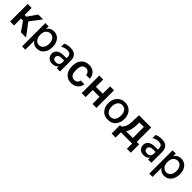

<svg xmlns="http://www.w3.org/2000/svg" viewBox="439 -2211 4079 4079"><g transform="rotate(45 2478.0 -172.0)"><path d="M248.5 -209 395 0H549.3L342.3 -275.4L533.2 -528.3H386.7L240.7 -317.4H188.5V-528.3H69.8V0H188.5V-209Z M856.9 -79.1Q803.7 -79.1 762.2 -123Q720.7 -167 720.7 -254.9Q720.7 -345.2 762.2 -386.7Q803.7 -428.2 860.6 -428.2Q917.5 -428.2 954.6 -381.6Q991.7 -335 991.7 -255.9Q991.7 -171.9 953.9 -125.5Q916 -79.1 856.9 -79.1ZM720.7 -506.8H622.6V193.8H720.7V-77.1Q773.4 6.8 874.5 6.8Q973.6 6.8 1033.2 -67.4Q1092.8 -141.6 1092.8 -256.8Q1092.8 -369.1 1034.9 -441.7Q977.1 -514.2 877 -514.2Q772.5 -514.2 720.7 -429.2Z M1469.2 -226.1V-168.9Q1469.2 -126 1441.7 -99.6Q1414.1 -73.2 1366.2 -73.2Q1324.2 -73.2 1302.2 -93Q1280.3 -112.8 1280.3 -147.9Q1280.3 -182.1 1308.6 -204.1Q1336.9 -226.1 1393.1 -226.1ZM1214.4 -386.2Q1280.3 -431.2 1361.3 -431.2Q1419.4 -431.2 1444.3 -404.5Q1469.2 -377.9 1469.2 -326.2V-296.9H1385.3Q1286.1 -296.9 1231.2 -256.6Q1176.3 -216.3 1176.3 -143.1Q1176.3 -79.1 1220 -37.6Q1263.7 3.9 1335.4 3.9Q1433.1 3.9 1472.2 -60.1V0H1569.3V-321.8Q1569.3 -515.1 1370.1 -515.1Q1273.4 -515.1 1214.4 -481Z M1909.7 -85Q1851.1 -85 1820.1 -127.2Q1789.1 -169.4 1789.1 -255.4V-274.4Q1789.6 -359.4 1820.8 -401.1Q1852.1 -442.9 1909.7 -442.9Q1954.6 -442.9 1983.6 -413.6Q2012.7 -384.3 2014.6 -338.9H2126.5Q2123.5 -428.2 2064.2 -483.2Q2004.9 -538.1 1910.6 -538.1Q1799.3 -538.1 1734.9 -465.6Q1670.4 -393.1 1670.4 -272.5V-260.3Q1670.4 -133.8 1735.4 -62Q1800.3 9.8 1911.1 9.8Q1968.3 9.8 2017.6 -15.1Q2066.9 -40 2095.7 -82.8Q2124.5 -125.5 2126.5 -174.8H2014.6Q2012.7 -136.7 1983.4 -110.8Q1954.1 -85 1909.7 -85Z M2663.6 0V-528.3H2544.9V-308.1H2339.4V-528.3H2220.7V0H2339.4V-213.4H2544.9V0Z M3009.8 8.8Q3122.6 8.8 3187.3 -65.2Q3252 -139.2 3252 -253.2Q3252 -367.2 3189 -440.7Q3126 -514.2 3009.8 -514.2Q2901.9 -514.2 2835.9 -438.5Q2770 -362.8 2770 -249Q2770 -137.2 2834 -64.2Q2897.9 8.8 3009.8 8.8ZM3008.8 -431.2Q3080.6 -431.2 3114.7 -380.6Q3148.9 -330.1 3148.9 -251Q3148.9 -173.8 3113.3 -124Q3077.6 -74.2 3009.8 -74.2Q2945.8 -74.2 2908.9 -125.5Q2872.1 -176.8 2872.1 -252Q2872.1 -328.1 2908 -379.6Q2943.8 -431.2 3008.8 -431.2Z M3320.8 -94.7H3277.3L3276.9 157.2H3397V0H3735.8V157.2H3854V-94.7H3780.8V-528.3H3414.1L3407.2 -326.2Q3403.8 -249 3387 -199.5Q3370.1 -149.9 3320.8 -94.7ZM3460 -94.7Q3519 -179.7 3525.9 -325.2L3529.3 -426.3H3662.6V-94.7Z M4213.9 -226.1V-168.9Q4213.9 -126 4186.3 -99.6Q4158.7 -73.2 4110.8 -73.2Q4068.8 -73.2 4046.9 -93Q4024.9 -112.8 4024.9 -147.9Q4024.9 -182.1 4053.2 -204.1Q4081.5 -226.1 4137.7 -226.1ZM3959 -386.2Q4024.9 -431.2 4106 -431.2Q4164.1 -431.2 4189 -404.5Q4213.9 -377.9 4213.9 -326.2V-296.9H4129.9Q4030.8 -296.9 3975.8 -256.6Q3920.9 -216.3 3920.9 -143.1Q3920.9 -79.1 3964.6 -37.6Q4008.3 3.9 4080.1 3.9Q4177.7 3.9 4216.8 -60.1V0H4314V-321.8Q4314 -515.1 4114.7 -515.1Q4018.1 -515.1 3959 -481Z M4679.7 -79.1Q4626.5 -79.1 4585 -123Q4543.5 -167 4543.5 -254.9Q4543.5 -345.2 4585 -386.7Q4626.5 -428.2 4683.3 -428.2Q4740.2 -428.2 4777.3 -381.6Q4814.5 -335 4814.5 -255.9Q4814.5 -171.9 4776.6 -125.5Q4738.8 -79.1 4679.7 -79.1ZM4543.5 -506.8H4445.3V193.8H4543.5V-77.1Q4596.2 6.8 4697.3 6.8Q4796.4 6.8 4856 -67.4Q4915.5 -141.6 4915.5 -256.8Q4915.5 -369.1 4857.7 -441.7Q4799.8 -514.2 4699.7 -514.2Q4595.2 -514.2 4543.5 -429.2Z"/></g></svg>

Font: FAU Chimera Medium
Style: Regular
Weight: 500
Version: Version 1.002;hotconv 1.0.117;makeotfexe 2.5.65602